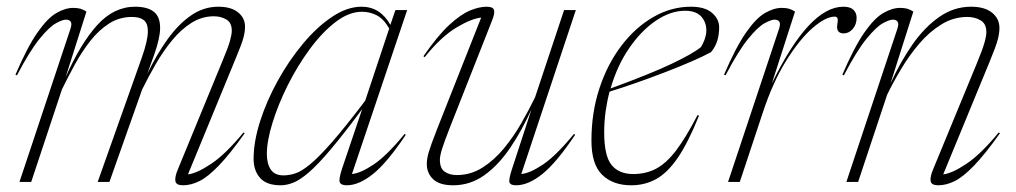

<svg xmlns="http://www.w3.org/2000/svg" viewBox="-20 -542 3027 572"><path d="M709 -145Q664.5 -82.5 632 -48.8Q599.5 -15 574.2 -2.5Q549 10 525.5 10Q504.5 10 502.5 -2.5Q500.5 -15 509.5 -36.5L642 -358.5Q659.5 -400 665 -419.8Q670.5 -439.5 670.5 -450.5Q670.5 -474.5 654.2 -484Q638 -493.5 617.5 -493.5Q581.5 -493.5 550.5 -474Q519.5 -454.5 493 -422.2Q466.5 -390 444.2 -351.5Q422 -313 403.5 -275.5L306 0H271L402 -369Q420.5 -421 420.5 -449Q420.5 -472.5 408.5 -482Q396.5 -491.5 373 -491.5Q335.5 -491.5 304.8 -471.8Q274 -452 248.8 -419.8Q223.5 -387.5 202.8 -349.5Q182 -311.5 164.5 -275.5L73 0H38L189.5 -455Q195 -471 190.8 -477.2Q186.5 -483.5 176.5 -483.5Q166.5 -483.5 146.8 -472.8Q127 -462 98 -426.5Q69 -391 30.5 -317.5L26 -319.5Q61.5 -402 91.5 -445Q121.5 -488 148 -503.2Q174.5 -518.5 198 -518.5Q211.5 -518.5 220.2 -515.8Q229 -513 237.5 -507.5L175.5 -312Q219.5 -411.5 269.2 -466.8Q319 -522 382.5 -522Q419 -522 438 -507.2Q457 -492.5 457 -459Q457 -429 439.5 -379.5L419 -322.5Q446.5 -379.5 478.8 -424.5Q511 -469.5 548.8 -495.8Q586.5 -522 630.5 -522Q668.5 -522 689.2 -505.2Q710 -488.5 710 -462.5Q710 -447 704.8 -428Q699.5 -409 682 -367.5L540 -22.5Q566.5 -25.5 609.2 -54Q652 -82.5 705.5 -147.5Z M999.5 -41 1059 -217Q1003.5 -142 965.2 -96.8Q927 -51.5 900.2 -28.5Q873.5 -5.5 853.8 2.2Q834 10 816 10Q774 10 754.8 -12Q735.5 -34 735.5 -68.5Q735.5 -120 755 -181Q774.5 -242 807.8 -302Q841 -362 882.8 -412Q924.5 -462 969.5 -492Q1014.5 -522 1057 -522Q1112.5 -522 1143 -468L1158 -512H1193L1028.5 -23.5Q1054.5 -26 1093.2 -52Q1132 -78 1185.5 -143L1189 -140.5Q1133.5 -57.5 1091.5 -23.8Q1049.5 10 1013 10Q996 10 992.2 1Q988.5 -8 999.5 -41ZM775 -83.5Q775 -54 786.8 -36.8Q798.5 -19.5 824.5 -19.5Q841.5 -19.5 860 -25.5Q878.5 -31.5 904.2 -52.8Q930 -74 969.5 -119Q1009 -164 1068 -242L1139.5 -457Q1123 -486 1102.2 -496.5Q1081.5 -507 1058.5 -507Q1019.5 -507 979.2 -476Q939 -445 902.5 -395.2Q866 -345.5 837.2 -288Q808.5 -230.5 791.8 -176.2Q775 -122 775 -83.5Z M1506 -40.5 1563.5 -216.5Q1535 -153.5 1500.2 -102Q1465.5 -50.5 1423.2 -20.2Q1381 10 1330 10Q1289.5 10 1270.5 -8Q1251.5 -26 1251.5 -53.5Q1251.5 -69.5 1257.5 -89.5Q1263.5 -109.5 1281 -154.5L1413.5 -489.5Q1385 -487 1339.5 -459.8Q1294 -432.5 1245 -371.5L1241.5 -374.5Q1284 -436 1318.5 -467.8Q1353 -499.5 1380.5 -510.8Q1408 -522 1429.5 -522Q1449 -522 1451.8 -512Q1454.5 -502 1446 -481L1321 -164Q1303.5 -119.5 1297 -98.5Q1290.5 -77.5 1290.5 -66Q1290.5 -40.5 1304.8 -30.5Q1319 -20.5 1341 -20.5Q1382.5 -20.5 1417.5 -42.8Q1452.5 -65 1481.5 -100.2Q1510.5 -135.5 1533.5 -175.8Q1556.5 -216 1574 -252L1660.5 -512H1695.5L1533 -23.5Q1559 -26 1597.8 -52Q1636.5 -78 1690 -143L1693.5 -140.5Q1638 -57.5 1596 -23.8Q1554 10 1517.5 10Q1500.5 10 1497.8 1.2Q1495 -7.5 1506 -40.5Z M2062.5 -197.5Q2030.5 -118 1999.8 -72.8Q1969 -27.5 1935.2 -8.8Q1901.5 10 1860.5 10Q1806 10 1774 -21.2Q1742 -52.5 1742 -123Q1742 -207 1766 -279.5Q1790 -352 1831.8 -406.5Q1873.5 -461 1926.8 -491.5Q1980 -522 2038 -522Q2080.5 -522 2101.5 -503.5Q2122.5 -485 2122.5 -461Q2122.5 -414.5 2098 -386.5Q2075 -374 2039.2 -358.5Q2003.5 -343 1961.2 -326.8Q1919 -310.5 1876.2 -295.5Q1833.5 -280.5 1796 -269Q1788.5 -240.5 1784.2 -210Q1780 -179.5 1780 -147.5Q1780 -77.5 1802 -50.5Q1824 -23.5 1866.5 -23.5Q1904 -23.5 1934.2 -39.2Q1964.5 -55 1993.8 -93.2Q2023 -131.5 2058 -199ZM2021.5 -510Q1977.5 -510 1933.8 -480.2Q1890 -450.5 1854.2 -398.2Q1818.5 -346 1799 -278.5Q1917 -321.5 1981.5 -352.2Q2046 -383 2068.5 -402Q2093.5 -444.5 2079.2 -477.2Q2065 -510 2021.5 -510Z M2300.5 -455Q2306 -471 2301.8 -477.2Q2297.5 -483.5 2287.5 -483.5Q2277.5 -483.5 2257.8 -472.8Q2238 -462 2209 -426.5Q2180 -391 2141.5 -317.5L2137 -319.5Q2172.5 -402 2202.5 -445Q2232.5 -488 2259 -503.2Q2285.5 -518.5 2309 -518.5Q2322.5 -518.5 2331.2 -515.8Q2340 -513 2348.5 -507.5L2279.5 -293.5Q2391 -522 2492.5 -522Q2513 -522 2522.5 -512.8Q2532 -503.5 2532 -489Q2532 -469 2520.5 -455.8Q2509 -442.5 2493.5 -442.5Q2470 -442.5 2474.5 -470Q2477 -483.5 2474.8 -488Q2472.5 -492.5 2467 -492.5Q2440 -492.5 2401 -458.8Q2362 -425 2322 -360.8Q2282 -296.5 2252 -205L2184 0H2149Z M2494 -317.5 2489.5 -319.5Q2525 -402 2555 -445Q2585 -488 2611.5 -503.2Q2638 -518.5 2661.5 -518.5Q2675 -518.5 2683.8 -515.8Q2692.5 -513 2701 -507.5L2633 -293.5Q2662 -357 2698 -408.8Q2734 -460.5 2777.8 -491.2Q2821.5 -522 2873 -522Q2913.5 -522 2935.5 -504.2Q2957.5 -486.5 2957.5 -458.5Q2957.5 -442.5 2952 -422.2Q2946.5 -402 2928 -357.5L2790 -22.5Q2816.5 -25.5 2859.2 -54Q2902 -82.5 2955.5 -147.5L2959 -145Q2914.5 -82.5 2882 -48.8Q2849.5 -15 2824.2 -2.5Q2799 10 2775.5 10Q2754.5 10 2752.5 -2.5Q2750.5 -15 2759.5 -36.5L2888 -348Q2906.5 -392.5 2912.5 -413.5Q2918.5 -434.5 2918.5 -446Q2918.5 -471.5 2901.2 -481.5Q2884 -491.5 2862 -491.5Q2820.5 -491.5 2784.5 -469.2Q2748.5 -447 2718.5 -411.8Q2688.5 -376.5 2664.5 -336.2Q2640.5 -296 2623 -260L2536.5 0H2501.5L2653 -455Q2658.5 -471 2654.2 -477.2Q2650 -483.5 2640 -483.5Q2630 -483.5 2610.2 -472.8Q2590.5 -462 2561.5 -426.5Q2532.5 -391 2494 -317.5Z"/></svg>

Font: Newsreader 72pt ExtraLight
Style: Italic
Weight: 275
Italic angle: -17°
Designer: Hugues Gentile
Foundry: Production Type
Version: Version 1.003; ttfautohint (v1.8.3)